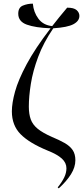

<svg xmlns="http://www.w3.org/2000/svg" viewBox="-20 -823 455 1052"><path d="M302 209 296 204Q320 174 332 149Q344 124 344 99Q344 69 319 46Q294 23 241 2Q141 -39 93 -87.5Q45 -136 45 -213Q45 -258 62.5 -321.5Q80 -385 126 -471Q172 -557 257 -668Q174 -671 127 -688Q80 -705 80 -748Q80 -782 105.5 -792.5Q131 -803 160 -803Q164 -756 190.5 -720.5Q217 -685 266 -680Q304 -729 348 -781Q385 -781 400 -767.5Q415 -754 415 -736Q415 -708 382.5 -690.5Q350 -673 272 -668Q218 -589 189 -511Q160 -433 149 -363.5Q138 -294 138 -239Q138 -198 148.5 -169Q159 -140 186.5 -117.5Q214 -95 264 -73Q305 -56 334 -39.5Q363 -23 378 -1Q393 21 393 55Q393 93 369 131.5Q345 170 302 209Z"/></svg>

Font: Noto Serif Display SemiCondensed
Style: Regular
Weight: 400
Width: 4
Designer: Monotype Design Team
Foundry: Monotype Imaging Inc.
Version: Version 2.009